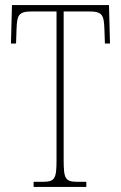

<svg xmlns="http://www.w3.org/2000/svg" viewBox="-20 -734 476 754"><path d="M112 0H319V-20H286C236 -20 230 -31 230 -108V-689H330C382 -689 388 -675 390 -620L392 -563H412L408 -714H27L23 -563H43L45 -620C47 -675 53 -689 105 -689H202V-108C202 -31 196 -20 146 -20H112Z"/></svg>

Font: Noto Serif Lao ExtraCondensed Thin
Style: Regular
Weight: 100
Width: 2
Designer: Monotype Design Team
Foundry: Monotype Imaging Inc.
Version: Version 2.003